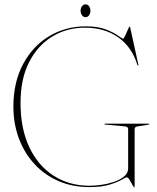

<svg xmlns="http://www.w3.org/2000/svg" viewBox="-20 -828 705 860"><path d="M583 0Q583 7.5 582.5 9.2Q582 11 581 11Q579 11 573 -0.2Q567 -11.5 560.2 -22.8Q553.5 -34 548 -34Q543.5 -34 525 -23Q506.5 -12 471.2 -1Q436 10 380.5 10Q303.5 10 241 -17.5Q178.5 -45 133.5 -94.2Q88.5 -143.5 64.2 -209Q40 -274.5 40 -350Q40 -459.5 83.2 -540.5Q126.5 -621.5 200 -665.8Q273.5 -710 364.5 -710Q418.5 -710 454 -696.2Q489.5 -682.5 508.2 -668.8Q527 -655 531 -655Q534.5 -655 540.8 -668.5Q547 -682 552.8 -695.5Q558.5 -709 560 -709Q562.5 -709 563 -706L599.5 -539Q599.5 -538.5 600 -537.2Q600.5 -536 599.5 -535Q597.5 -533 595.5 -537Q570 -619 508.5 -661.5Q447 -704 360.5 -704Q280 -704 214.8 -664.8Q149.5 -625.5 110.8 -550.5Q72 -475.5 72 -367Q72 -252 111.2 -168.8Q150.5 -85.5 220.5 -40.8Q290.5 4 381.5 4Q403.5 4 432.8 0Q462 -4 489.8 -13.2Q517.5 -22.5 535.8 -37.5Q554 -52.5 554 -74V-250Q554 -260.5 540 -262L451 -270Q448 -270 448 -272Q448 -274 451 -274H646Q649 -274 649 -272Q649 -271 646 -270L597 -262Q583 -260 583 -250ZM363 -751Q353.5 -751 347.2 -759.8Q341 -768.5 341 -780Q341 -791.5 347.2 -800Q353.5 -808.5 363 -808.5Q373 -808.5 379 -800Q385 -791.5 385 -780Q385 -768.5 379 -759.8Q373 -751 363 -751Z"/></svg>

Font: Fraunces 144pt Thin
Style: Regular
Weight: 100
Version: Version 1.000;[f99f86859]